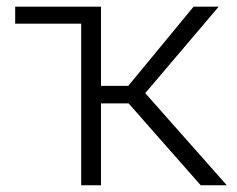

<svg xmlns="http://www.w3.org/2000/svg" viewBox="-20 -548 700 568"><path d="M360.4 -242.2H278.8V0H220.2V-478H24.9V-528.3H278.8V-293.9H359.4L552.7 -528.3H627L409.7 -272.5L650.9 0H573.7Z"/></svg>

Font: Roboto Light
Style: Regular
Weight: 300
Designer: Google
Version: Version 2.134; 2016; ttfautohint (v1.6)